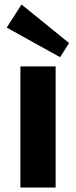

<svg xmlns="http://www.w3.org/2000/svg" viewBox="-20 -836 339 856"><path d="M228 -540V0H71V-540ZM288 -644 248 -581 10 -713 76 -816Z"/></svg>

Font: Pathway Extreme 8pt Thin 12pt
Style: Bold
Weight: 700
Version: Version 1.001;gftools[0.9.26]